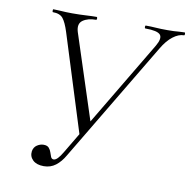

<svg xmlns="http://www.w3.org/2000/svg" viewBox="-74 -698 778 783"><g transform="rotate(10 315.5 -306.5)"><path d="M157 12Q127 12 111.5 -3Q96 -18 99 -40Q102 -57 115 -65.5Q128 -74 142 -74Q157 -74 164 -66Q171 -58 174 -48Q177 -38 180.5 -30Q184 -22 192 -22Q200 -22 209 -31.5Q218 -41 228 -58L522 -551Q542 -585 530 -599Q518 -613 468 -613Q465 -613 465 -619Q465 -625 468 -625Q490 -625 509 -623.5Q528 -622 558 -622Q573 -622 584 -622.5Q595 -623 605 -624Q615 -625 628 -625Q631 -625 631 -619Q631 -613 628 -613Q606 -613 582.5 -595Q559 -577 539 -543L243 -48Q227 -20 206 -4Q185 12 157 12ZM282 -129 152 -543Q140 -581 127 -597Q114 -613 85 -613Q83 -613 83 -619Q83 -625 85 -625Q98 -625 111 -624Q124 -623 137.5 -622.5Q151 -622 163 -622Q195 -622 219.5 -623.5Q244 -625 264 -625Q267 -625 267 -619Q267 -613 264 -613Q230 -613 209.5 -598.5Q189 -584 199 -551L317 -189Z"/></g></svg>

Font: Cormorant Light
Style: Italic
Weight: 300
Italic angle: -10°
Designer: Christian Thalmann (Catharsis Fonts)
Foundry: Catharsis Fonts
Version: Version 4.000